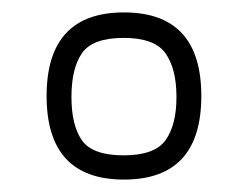

<svg xmlns="http://www.w3.org/2000/svg" viewBox="-20 -799 392 309"><path d="M246.5 -573.5Q264 -598 264 -643Q264 -688 246.5 -713Q229 -738 179 -738Q129 -738 112 -713.5Q95 -689 95 -643Q95 -597 112 -573Q129 -549 179 -549Q229 -549 246.5 -573.5ZM179.5 -510Q55 -510 55 -644.5Q55 -779 179.5 -779Q304 -779 304 -644.5Q304 -510 179.5 -510Z"/></svg>

Font: Khand Light
Style: Regular
Weight: 300
Designer: Devanagari: Sanchit Sawaria, Jyotish Sonowal; Latin: Satya Rajpurohit
Foundry: Indian Type Foundry
Version: Version 1.101;PS 1.0;hotconv 1.0.78;makeotf.lib2.5.61930; tt